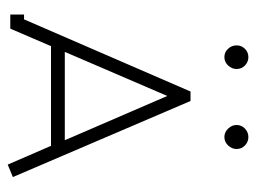

<svg xmlns="http://www.w3.org/2000/svg" viewBox="-104 -561 672 504"><g transform="rotate(90 232.0 -309.0)"><path d="M317.6 -571.8Q308.1 -581.5 308.1 -594.2Q308.1 -606.9 317.6 -616Q327.1 -625 339.8 -625Q352.5 -625 361.8 -616Q371.1 -606.9 371.1 -594.2Q371.1 -581.5 361.8 -571.8Q352.5 -562 339.8 -562Q327.1 -562 317.6 -571.8ZM99.1 -594.2Q99.1 -606.9 108.2 -616Q117.2 -625 129.9 -625Q142.6 -625 151.9 -616Q161.1 -606.9 161.1 -594.2Q161.1 -581.5 151.9 -571.8Q142.6 -562 129.9 -562Q117.2 -562 108.2 -571.5Q99.1 -581.1 99.1 -594.2ZM348.1 -143.1 231.9 -412.1 116.2 -143.1ZM18.1 0V-36.1H30.8L220.2 -473.1H245.1L444.8 -6.8L412.1 6.8L362.8 -106.9H101.1L55.2 0Z"/></g></svg>

Font: RawengulkPcs
Style: Regular
Weight: 400
Version: Version 0.92